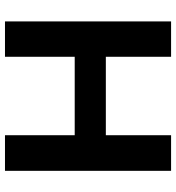

<svg xmlns="http://www.w3.org/2000/svg" viewBox="12 -719 707 771"><g transform="rotate(90 365.5 -333.5)"><path d="M666 0H523V-280H208V0H66V-667H208V-405H523V-667H666Z"/></g></svg>

Font: UN Bangla
Style: Bold
Weight: 700
Designer: Desinged by Rajon, Unicode developed by Rashed (IMGN)
Version: Version 2.001;March 19, 2023;FontCreator 14.0.0.2901 64-bit